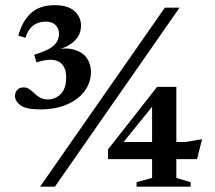

<svg xmlns="http://www.w3.org/2000/svg" viewBox="-20 -704 809 724"><path d="M131 0 601.5 -675H657L187 0ZM131 -291.5Q77.5 -291.5 57 -307.2Q36.5 -323 36.5 -342Q36.5 -356.5 45.5 -365.5Q54.5 -374.5 69.5 -374.5Q81.5 -374.5 91.2 -367.5Q101 -360.5 110.2 -351.5Q119.5 -342.5 131.5 -335.8Q143.5 -329 160.5 -329Q188 -329 208.8 -349.2Q229.5 -369.5 229.5 -412Q229.5 -439.5 218.8 -455.8Q208 -472 187.2 -476.8Q166.5 -481.5 136 -474L117.5 -469L109 -497.5Q164.5 -514.5 183.5 -533Q202.5 -551.5 202.5 -576.5Q202.5 -596.5 189.5 -609.5Q176.5 -622.5 153 -622.5Q124 -622.5 104.5 -607.2Q85 -592 76 -561.5L49 -569.5Q64 -624.5 96.8 -654.5Q129.5 -684.5 186.5 -684.5Q235.5 -684.5 260.5 -662.5Q285.5 -640.5 285.5 -607Q285.5 -571 257 -546Q228.5 -521 183 -515L187.5 -517.5Q232 -525.5 262.2 -516Q292.5 -506.5 307.8 -484.5Q323 -462.5 323 -432.5Q323 -393.5 299.8 -361.5Q276.5 -329.5 233.5 -310.5Q190.5 -291.5 131 -291.5ZM553.5 -322 578.5 -332.5 427.5 -145.5 422 -168.5H678L742 -179L723 -104H387.5V-141L572.5 -376.5H645V-33L699 -17V0H495V-17L553.5 -33Z"/></svg>

Font: Newsreader 24pt SemiBold
Style: Regular
Weight: 600
Designer: Hugues Gentile
Foundry: Production Type
Version: Version 1.003